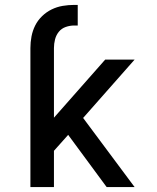

<svg xmlns="http://www.w3.org/2000/svg" viewBox="-20 -763 640 783"><path d="M104 0V-567Q104 -591 108.5 -614.5Q113 -638 123.5 -659Q134 -680 151.5 -697Q169 -714 190.5 -724.5Q212 -735 235.5 -739Q259 -743 283 -743H297V-659H283Q265 -659 248 -653Q231 -647 220 -633.5Q209 -620 204.5 -602.5Q200 -585 200 -567V-283L409 -520H529L319 -282L529 0H415L258 -213L200 -148V0Z"/></svg>

Font: Iosevka Aile Medium
Style: Regular
Weight: 500
Designer: Belleve Invis
Foundry: Belleve Invis
Version: Version 27.3.5; ttfautohint (v1.8.4)